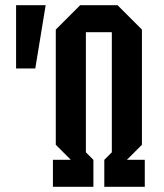

<svg xmlns="http://www.w3.org/2000/svg" viewBox="-20 -720 634 740"><path d="M42 -456V-700H156L116 -456ZM184 0V-104H253L195 -162V-606L289 -700H433L527 -606V-162L469 -104H538V0H382V-104L411 -133V-596H311V-133L340 -104V0Z"/></svg>

Font: Tektur Condensed Medium
Style: Regular
Weight: 500
Width: 3
Designer: Adam Jagosz
Foundry: Adam Jagosz
Version: Version 1.005;gftools[0.9.30]